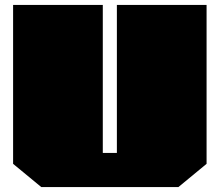

<svg xmlns="http://www.w3.org/2000/svg" viewBox="-20 -757 889 777"><path d="M147 0 33 -94V-737H396V-138H453V-737H816V-94L702 0Z"/></svg>

Font: Tomorrow Black
Style: Regular
Weight: 900
Designer: Tony de Marco, Monica Rizzolli
Foundry: Just in Type
Version: Version 2.002